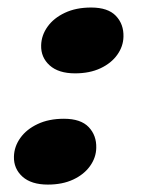

<svg xmlns="http://www.w3.org/2000/svg" viewBox="-20 -488 389 518"><path d="M109.2 10Q64.4 10 40.5 -11.5Q16.7 -33.1 17.6 -65.6Q18.3 -92.7 34.9 -115.9Q51.4 -139.1 81.5 -153.3Q111.6 -167.6 152.5 -167.6Q197.9 -167.6 219.3 -145.1Q240.7 -122.6 239.7 -88.8Q239.1 -62.6 222.9 -40Q206.8 -17.4 177.7 -3.7Q148.6 10 109.2 10ZM182.6 -290.1Q137.8 -290.1 113.9 -311.7Q90.1 -333.2 91 -365.7Q91.7 -392.8 108.3 -416Q124.8 -439.2 154.9 -453.4Q185 -467.7 225.9 -467.7Q271.3 -467.7 292.7 -445.2Q314.1 -422.7 313.1 -388.9Q312.5 -362.7 296.3 -340.1Q280.2 -317.5 251.1 -303.8Q222 -290.1 182.6 -290.1Z"/></svg>

Font: Fraunces Wonky
Style: Italic
Weight: 900
Italic angle: -16°
Version: Version 1.000;[b76b70a41]